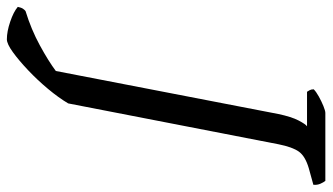

<svg xmlns="http://www.w3.org/2000/svg" viewBox="-340 -524 944 545"><g transform="rotate(90 131.5 -252.0)"><path d="M-29 200Q-51 200 -79 190.5Q-107 181 -121 169Q-119 159 -115.5 154Q-112 149 -109 147Q-57 131 -12 106.5Q33 82 61 61L183 -570Q191 -608 201.5 -628Q212 -648 218 -652H120Q118 -655 115.5 -659.5Q113 -664 113 -671Q120 -678 133.5 -685.5Q147 -693 160.5 -698.5Q174 -704 180 -704H373Q377 -699 381 -690Q385 -681 384 -670L337 -657Q303 -647 290 -629Q277 -611 269 -571L153 26Q137 53 112 83Q87 113 59 139.5Q31 166 7.5 183Q-16 200 -29 200Z"/></g></svg>

Font: Texturina 72pt 72pt Medium
Style: Italic
Weight: 500
Italic angle: -11°
Designer: Guillermo Torres Carreño
Foundry: Omnibus-Type
Version: Version 1.002; ttfautohint (v1.8.3)